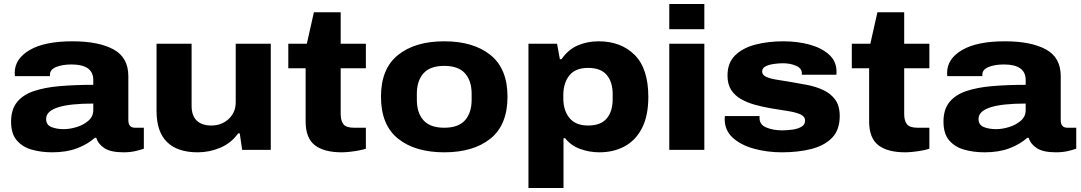

<svg xmlns="http://www.w3.org/2000/svg" viewBox="-20 -744 5364 953"><path d="M239 12Q185 12 138.5 -1Q92 -14 63.5 -47Q35 -80 35 -140Q35 -200 64 -236.5Q93 -273 147 -291.5Q201 -310 276 -316.5Q351 -323 443 -323V-347Q443 -424 335 -424Q290 -424 259 -411.5Q228 -399 228 -374V-366H54Q53 -372 53 -382Q53 -452 127 -495.5Q201 -539 340 -539Q469 -539 543 -499Q617 -459 617 -366V-148Q617 -110 650 -110H694V-6Q681 -1 654 5.5Q627 12 593 12Q530 12 498.5 -8.5Q467 -29 458 -60H451Q415 -28 362.5 -8Q310 12 239 12ZM296 -103Q327 -103 361 -113.5Q395 -124 419 -145Q443 -166 443 -197V-230Q209 -230 209 -154Q209 -124 235 -113.5Q261 -103 296 -103Z M961 12Q861 12 809 -39Q757 -90 757 -194V-527H931V-219Q931 -170 956.5 -145.5Q982 -121 1029 -121Q1080 -121 1115 -153.5Q1150 -186 1150 -236V-527H1324V0H1182L1170 -82H1162Q1128 -34 1074 -11Q1020 12 961 12Z M1676 12Q1588 12 1542.5 -23.5Q1497 -59 1497 -141V-405H1411V-527H1503L1538 -683H1671V-527H1796V-405H1671V-178Q1671 -145 1684.5 -127.5Q1698 -110 1737 -110H1796V-6Q1782 -1 1760.5 3Q1739 7 1716 9.5Q1693 12 1676 12Z M2185 12Q2040 12 1955.5 -56Q1871 -124 1871 -264Q1871 -403 1955.5 -471Q2040 -539 2185 -539Q2330 -539 2414.5 -471Q2499 -403 2499 -264Q2499 -124 2414.5 -56Q2330 12 2185 12ZM2185 -110Q2255 -110 2288 -147Q2321 -184 2321 -249V-278Q2321 -343 2288 -380Q2255 -417 2185 -417Q2115 -417 2082 -380Q2049 -343 2049 -278V-249Q2049 -184 2082 -147Q2115 -110 2185 -110Z M2603 189V-527H2745L2759 -450H2767Q2800 -498 2847.5 -518.5Q2895 -539 2951 -539Q3062 -539 3130 -471.5Q3198 -404 3198 -263Q3198 -170 3167 -109Q3136 -48 3081 -18Q3026 12 2955 12Q2905 12 2859 -5Q2813 -22 2785 -58H2777V189ZM2899 -121Q2962 -121 2991.5 -156Q3021 -191 3021 -251V-277Q3021 -337 2991.5 -372Q2962 -407 2899 -407Q2836 -407 2806 -369.5Q2776 -332 2776 -271V-256Q2776 -196 2806.5 -158.5Q2837 -121 2899 -121Z M3302 -599V-724H3476V-599ZM3302 0V-527H3476V0Z M3861 12Q3787 12 3722 -6Q3657 -24 3617 -60.5Q3577 -97 3577 -153Q3577 -160 3578 -168H3750Q3750 -163 3750 -158Q3750 -125 3784 -111Q3818 -97 3862 -97Q3886 -97 3912.5 -100.5Q3939 -104 3957.5 -114.5Q3976 -125 3976 -145Q3976 -166 3952.5 -176.5Q3929 -187 3889.5 -193Q3850 -199 3803 -207Q3763 -214 3725.5 -224.5Q3688 -235 3657.5 -252.5Q3627 -270 3609 -298Q3591 -326 3591 -369Q3591 -432 3628.5 -469Q3666 -506 3729 -522.5Q3792 -539 3868 -539Q3937 -539 3997 -523Q4057 -507 4094.5 -473.5Q4132 -440 4132 -389Q4132 -385 4132 -380Q4132 -375 4131 -373H3960V-380Q3960 -405 3931.5 -417.5Q3903 -430 3865 -430Q3848 -430 3824 -427Q3800 -424 3781.5 -415.5Q3763 -407 3763 -389Q3763 -372 3782 -363Q3801 -354 3832 -349Q3863 -344 3900 -338Q3943 -331 3986.5 -322.5Q4030 -314 4066.5 -297Q4103 -280 4125.5 -249.5Q4148 -219 4148 -168Q4148 -99 4110 -60Q4072 -21 4007 -4.5Q3942 12 3861 12Z M4473 12Q4385 12 4339.5 -23.5Q4294 -59 4294 -141V-405H4208V-527H4300L4335 -683H4468V-527H4593V-405H4468V-178Q4468 -145 4481.5 -127.5Q4495 -110 4534 -110H4593V-6Q4579 -1 4557.5 3Q4536 7 4513 9.5Q4490 12 4473 12Z M4867 12Q4813 12 4766.5 -1Q4720 -14 4691.5 -47Q4663 -80 4663 -140Q4663 -200 4692 -236.5Q4721 -273 4775 -291.5Q4829 -310 4904 -316.5Q4979 -323 5071 -323V-347Q5071 -424 4963 -424Q4918 -424 4887 -411.5Q4856 -399 4856 -374V-366H4682Q4681 -372 4681 -382Q4681 -452 4755 -495.5Q4829 -539 4968 -539Q5097 -539 5171 -499Q5245 -459 5245 -366V-148Q5245 -110 5278 -110H5322V-6Q5309 -1 5282 5.5Q5255 12 5221 12Q5158 12 5126.5 -8.5Q5095 -29 5086 -60H5079Q5043 -28 4990.5 -8Q4938 12 4867 12ZM4924 -103Q4955 -103 4989 -113.5Q5023 -124 5047 -145Q5071 -166 5071 -197V-230Q4837 -230 4837 -154Q4837 -124 4863 -113.5Q4889 -103 4924 -103Z"/></svg>

Font: Archivo SemiExpanded ExtraBold
Style: Regular
Weight: 800
Width: 6
Designer: Hector Gatti
Foundry: Omnibus-Type
Version: Version 2.001; ttfautohint (v1.8.3)